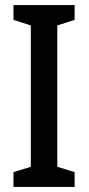

<svg xmlns="http://www.w3.org/2000/svg" viewBox="-20 -734 350 754"><path d="M273 0H33V-58L101 -79V-634L33 -656V-714H273V-656L205 -634V-79L273 -58Z"/></svg>

Font: Avrile Sans Condensed Medium
Style: Regular
Weight: 500
Width: 3
Designer: Monotype Design Team
Foundry: Monotype Imaging Inc.
Version: Version 2.001;September 10, 2019;FontCreator 11.5.0.2425 64-